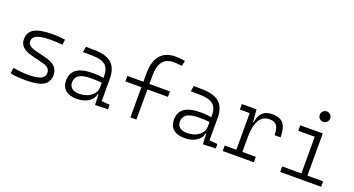

<svg xmlns="http://www.w3.org/2000/svg" viewBox="-48 -1348 3613 1961"><g transform="rotate(20 1758.0 -367.5)"><path d="M252.9 9.8Q196.3 9.8 156 6.3Q115.7 2.9 84 -4.9L91.8 -66.9Q142.1 -59.1 180.2 -55.2Q218.3 -51.3 252.9 -51.3Q348.6 -51.3 391.8 -71.3Q435.1 -91.3 435.1 -135.7Q435.1 -166.5 415 -186Q395 -205.6 351.1 -216.3L234.9 -245.6Q159.7 -264.6 125.7 -296.4Q91.8 -328.1 91.8 -379.4Q91.8 -458 155 -492.7Q218.3 -527.3 359.4 -527.3Q393.6 -527.3 423.1 -525.1Q452.6 -522.9 488.3 -517.6L481 -459.5Q441.4 -463.4 411.9 -464.8Q382.3 -466.3 356.4 -466.3Q252 -466.3 205.3 -446Q158.7 -425.8 158.7 -380.9Q158.7 -354 182.4 -335.4Q206.1 -316.9 258.3 -304.2L351.1 -281.7Q431.2 -262.2 466.6 -227.8Q502 -193.4 502 -136.2Q502 -59.6 443.1 -24.9Q384.3 9.8 252.9 9.8Z M1004.9 4.9 1000 -109.4H992.2Q983.4 -55.2 931.6 -22.7Q879.9 9.8 804.2 9.8Q726.1 9.8 683.3 -26.6Q640.6 -63 640.6 -129.4Q640.6 -293.9 867.7 -293.9Q902.3 -293.9 933.8 -291.7Q965.3 -289.6 990.7 -285.2V-307.1Q990.7 -386.2 948.2 -422.1Q905.8 -458 814 -460L704.1 -461.9L713.9 -522.5L810.5 -521Q937.5 -519 996.1 -465.1Q1054.7 -411.1 1054.7 -297.4V-56.2L1143.6 -48.3V0ZM990.7 -231.4Q961.9 -236.3 929 -237.1Q896 -237.8 865.7 -237.8Q704.6 -237.8 704.6 -133.3Q704.6 -92.3 731.9 -70.1Q759.3 -47.9 809.6 -47.9Q863.8 -47.9 904.5 -66.2Q945.3 -84.5 968 -115.2Q990.7 -146 990.7 -182.6Z M1387.2 0V-328.1H1212.9V-387.7H1387.2V-473.6Q1387.2 -742.2 1613.3 -742.2Q1664.6 -742.2 1712.9 -732.4L1702.1 -674.3Q1649.4 -681.2 1610.4 -681.2Q1452.6 -681.2 1452.6 -478.5V-387.7H1675.8V-328.1H1452.6V0Z M2176.8 4.9 2171.9 -109.4H2164.1Q2155.3 -55.2 2103.5 -22.7Q2051.8 9.8 1976.1 9.8Q1897.9 9.8 1855.2 -26.6Q1812.5 -63 1812.5 -129.4Q1812.5 -293.9 2039.6 -293.9Q2074.2 -293.9 2105.7 -291.7Q2137.2 -289.6 2162.6 -285.2V-307.1Q2162.6 -386.2 2120.1 -422.1Q2077.6 -458 1985.8 -460L1876 -461.9L1885.7 -522.5L1982.4 -521Q2109.4 -519 2168 -465.1Q2226.6 -411.1 2226.6 -297.4V-56.2L2315.4 -48.3V0ZM2162.6 -231.4Q2133.8 -236.3 2100.8 -237.1Q2067.9 -237.8 2037.6 -237.8Q1876.5 -237.8 1876.5 -133.3Q1876.5 -92.3 1903.8 -70.1Q1931.2 -47.9 1981.4 -47.9Q2035.6 -47.9 2076.4 -66.2Q2117.2 -84.5 2139.9 -115.2Q2162.6 -146 2162.6 -182.6Z M2582.5 -222.7V-59.6H2728.5V0H2390.6V-59.6H2517.1V-458H2410.2V-517.6H2569.3L2581.1 -384.8H2588.4Q2606 -527.3 2740.7 -527.3Q2823.7 -527.3 2861.1 -481.4Q2898.4 -435.5 2898.4 -333H2833Q2833 -404.3 2809.1 -436.3Q2785.2 -468.3 2732.4 -468.3Q2656.7 -468.3 2619.6 -404.3Q2582.5 -340.3 2582.5 -222.7Z M3015.6 0V-59.6H3224.1V-458H3044.9V-517.6H3289.6V-59.6H3460V0ZM3252 -630.4Q3228.5 -630.4 3211.9 -647Q3195.3 -663.6 3195.3 -687Q3195.3 -710.4 3211.9 -727.1Q3228.5 -743.7 3252 -743.7Q3275.4 -743.7 3292 -727.1Q3308.6 -710.4 3308.6 -687Q3308.6 -663.6 3292 -647Q3275.4 -630.4 3252 -630.4Z"/></g></svg>

Font: CaskaydiaMono NF Light
Style: Regular
Weight: 300
Designer: Aaron Bell
Foundry: Saja Typeworks
Version: Version 2111.001; ttfautohint (v1.8.4);Nerd Fonts 3.1.1